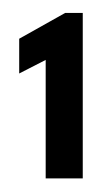

<svg xmlns="http://www.w3.org/2000/svg" viewBox="-20 -680 169 290"><path d="M49 -589.5 9 -569V-621.5L78.5 -660.5H105V-410.5H49Z"/></svg>

Font: League Spartan
Style: Bold
Weight: 700
Foundry: The League of Moveable Type
Version: Version 2.002